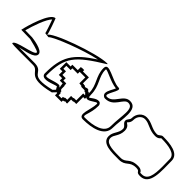

<svg xmlns="http://www.w3.org/2000/svg" viewBox="63 -1498 2257 2257"><g transform="rotate(45 1191.5 -369.5)"><path d="M20 -299 170 -296C189 -290 338 -260 338 -239C338 -192 56 -168 56 -113C56 -98 338 -107 413 -104C523 -99 443 55 794 -32L854 -95C815 -95 825 -155 788 -155C732 -155 608 -92 608 -131C608 -437 686 -521 1022 -728C1024 -729 1017 -734 1016 -734C839 -734 278 -529 278 -470C278 -498 211 -680 209 -680C122 -680 37 -382 20 -299ZM307 -463 308 -464C354 -511 697 -645 904 -689C649 -522 578 -411 578 -131C578 -117 586 -102 599 -95C649 -67 756 -124 787 -125C790 -120 796 -104 807 -89L778 -59C436 23 577 -127 414 -134C365 -136 237 -133 149 -134C213 -153 368 -167 368 -239C368 -305 179 -325 179 -325L175 -326L58 -328C82 -422 142 -598 192 -641C210 -592 246 -486 248 -470Z M664 -295H707V-236H762V-197H810V-180H813V-160H816V-118H814V-103H824V-93H834V-73H844V-63H845V-34H954V-53V-58H961V-59H968V-63H980V-69H993V-66H1014V-133H1052V-139H1094V-254H1123V-275H1125V-281H1128V-290H1133V-306H1127V-309H1123V-322H1113V-332H1103V-342H1083V-352H1073V-362H1058V-359H1042V-353H1036V-356H1029V-353H1024V-356H1018V-359H1016V-363H996V-366H978V-465H878V-487H842V-485H825V-433H735V-404H664ZM994 -323H1043V-322H1053V-312H1073V-302H1083V-292H1093V-284H1064V-169H1022V-163H984V-99H950V-93H938V-89H931V-88H924V-64H875V-93H874V-103H864V-123H854V-133H846V-190H843V-210H840V-227H792V-266H737V-325H694V-374H765V-403H855V-435H948V-336H966V-333H986V-329H988V-326H994Z M1022 -663C1022 -532 1109 -470 1109 -339C1109 -168 1265 -371 1265 -309C1265 -214 1182 -66 1277 -66C1419 -66 1595 -101 1595 -243C1595 -390 1664 -612 1517 -612C1409 -612 1397 -453 1289 -453C1221 -453 1378 -627 1310 -627C1197 -627 1022 -776 1022 -663ZM1052 -663C1052 -670 1052 -674 1053 -675C1081 -679 1197 -608 1294 -598C1282 -566 1242 -513 1242 -469C1242 -445 1263 -423 1289 -423C1430 -423 1442 -582 1517 -582C1620 -582 1565 -419 1565 -243C1565 -134 1423 -96 1277 -96C1228 -96 1295 -171 1295 -309C1295 -321 1288 -347 1263 -351C1213 -359 1161 -300 1145 -299C1143 -302 1139 -314 1139 -339C1139 -486 1052 -548 1052 -663Z M1630 -141C1630 -24 1792 -30 1909 -30C2023 -30 2008 -108 2122 -108C2192 -108 2145 -69 2224 -69C2385 -69 2359 -298 2359 -459C2359 -577 2204 -591 2086 -591C2055 -591 2045 -558 2014 -558C1925 -558 1881 -615 1792 -615C1722 -615 1672 -553 1672 -483C1672 -451 1639 -440 1639 -408C1639 -369 1690 -360 1690 -321C1690 -247 1630 -215 1630 -141ZM1660 -141C1660 -196 1720 -228 1720 -321C1720 -390 1669 -399 1669 -408C1669 -416 1702 -427 1702 -483C1702 -540 1742 -585 1792 -585C1866 -585 1910 -528 2014 -528C2070 -528 2080 -561 2086 -561C2213 -561 2329 -541 2329 -459C2329 -419 2331 -375 2331 -333C2331 -192 2313 -99 2224 -99C2176 -99 2211 -97 2179 -123C2165 -134 2146 -138 2122 -138C1985 -138 2000 -60 1909 -60H1875C1752 -60 1660 -71 1660 -141Z"/></g></svg>

Font: Camosport
Style: Oln
Weight: 400
Version: Version 001.000